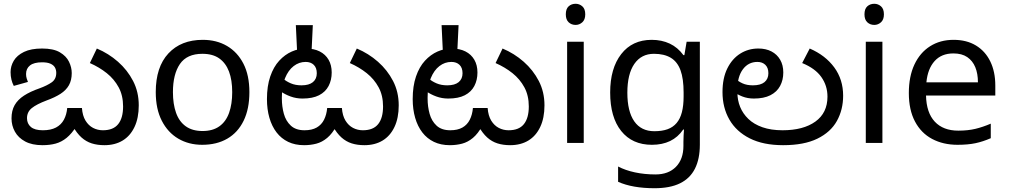

<svg xmlns="http://www.w3.org/2000/svg" viewBox="-20 -757 5343 1017"><path d="M533 12Q496 12 466 2.5Q436 -7 411.5 -29Q387 -51 365 -90H386Q360 -49 333 -27Q306 -5 275 3.5Q244 12 205 12Q150 12 113.5 -7.5Q77 -27 59 -59.5Q41 -92 41 -130Q41 -171 57.5 -200Q74 -229 107 -250.5Q140 -272 189 -289Q230 -304 254 -321Q278 -338 278 -371Q278 -387 271 -399.5Q264 -412 247.5 -419.5Q231 -427 203 -427Q160 -427 139 -410.5Q118 -394 118 -365Q118 -352 121.5 -341Q125 -330 128 -323L53 -302Q45 -317 40.5 -335.5Q36 -354 36 -375Q36 -407 53 -435.5Q70 -464 107 -482Q144 -500 203 -500Q263 -500 297 -480Q331 -460 345.5 -430Q360 -400 360 -370Q360 -332 345 -305.5Q330 -279 300.5 -260Q271 -241 227 -225Q174 -205 148.5 -184.5Q123 -164 123 -131Q123 -102 143.5 -84.5Q164 -67 207 -67Q249 -67 276.5 -81.5Q304 -96 318.5 -123Q333 -150 336 -185H414Q417 -144 433 -118Q449 -92 473 -79.5Q497 -67 525 -67Q580 -67 606 -99.5Q632 -132 632 -193Q632 -251 608.5 -294.5Q585 -338 545.5 -369.5Q506 -401 456 -423L493 -500Q555 -474 605 -430Q655 -386 685 -328Q715 -270 715 -199Q715 -132 692.5 -84.5Q670 -37 629.5 -12.5Q589 12 533 12Z M1301 -269Q1301 -180 1270.5 -117.5Q1240 -55 1184 -22.5Q1128 10 1051 10Q980 10 924.5 -22.5Q869 -55 837 -117.5Q805 -180 805 -269Q805 -402 872 -474Q939 -546 1054 -546Q1127 -546 1182.5 -513.5Q1238 -481 1269.5 -419.5Q1301 -358 1301 -269ZM896 -269Q896 -206 912.5 -159.5Q929 -113 964 -88Q999 -63 1053 -63Q1107 -63 1142 -88Q1177 -113 1193.5 -159.5Q1210 -206 1210 -269Q1210 -333 1193 -378Q1176 -423 1141.5 -447.5Q1107 -472 1052 -472Q970 -472 933 -418Q896 -364 896 -269Z M1910 12Q1873 12 1843 2.5Q1813 -7 1788.5 -29Q1764 -51 1742 -90L1763 -91Q1740 -49 1713 -26.5Q1686 -4 1655.5 4Q1625 12 1591 12Q1543 12 1506.5 -5.5Q1470 -23 1445 -55.5Q1420 -88 1407 -133Q1394 -178 1394 -232Q1394 -301 1411.5 -352Q1429 -403 1459 -435.5Q1489 -468 1525.5 -484Q1562 -500 1600 -500Q1643 -500 1673.5 -484.5Q1704 -469 1720.5 -440.5Q1737 -412 1737 -373Q1737 -333 1720.5 -301.5Q1704 -270 1670 -252.5Q1636 -235 1582 -235Q1549 -235 1519 -246Q1489 -257 1466.5 -273Q1444 -289 1431 -304L1455 -366Q1463 -355 1479.5 -340.5Q1496 -326 1520.5 -315.5Q1545 -305 1577 -305Q1617 -305 1637.5 -322Q1658 -339 1658 -369Q1658 -398 1642 -413.5Q1626 -429 1599 -429Q1564 -429 1535.5 -407Q1507 -385 1490 -343.5Q1473 -302 1473 -242V-234Q1473 -193 1483.5 -154.5Q1494 -116 1520.5 -91.5Q1547 -67 1593 -67Q1632 -67 1657.5 -81.5Q1683 -96 1696.5 -123Q1710 -150 1713 -185H1791Q1794 -144 1810 -118Q1826 -92 1850 -79.5Q1874 -67 1902 -67Q1957 -67 1983 -99.5Q2009 -132 2009 -193Q2009 -251 1985.5 -294.5Q1962 -338 1922.5 -369.5Q1883 -401 1833 -423L1870 -500Q1932 -474 1982 -430Q2032 -386 2062 -328Q2092 -270 2092 -199Q2092 -132 2069.5 -84.5Q2047 -37 2006.5 -12.5Q1966 12 1910 12ZM1637 -624 1630 -478H1554L1547 -624Z M2682 12Q2645 12 2615 2.5Q2585 -7 2560.5 -29Q2536 -51 2514 -90L2535 -91Q2512 -49 2485 -26.5Q2458 -4 2427.5 4Q2397 12 2363 12Q2315 12 2278.5 -5.5Q2242 -23 2217 -55.5Q2192 -88 2179 -133Q2166 -178 2166 -232Q2166 -301 2183.5 -352Q2201 -403 2231 -435.5Q2261 -468 2297.5 -484Q2334 -500 2372 -500Q2415 -500 2445.5 -484.5Q2476 -469 2492.5 -440.5Q2509 -412 2509 -373Q2509 -333 2492.5 -301.5Q2476 -270 2442 -252.5Q2408 -235 2354 -235Q2321 -235 2291 -246Q2261 -257 2238.5 -273Q2216 -289 2203 -304L2227 -366Q2235 -355 2251.5 -340.5Q2268 -326 2292.5 -315.5Q2317 -305 2349 -305Q2389 -305 2409.5 -322Q2430 -339 2430 -369Q2430 -398 2414 -413.5Q2398 -429 2371 -429Q2336 -429 2307.5 -407Q2279 -385 2262 -343.5Q2245 -302 2245 -242V-234Q2245 -193 2255.5 -154.5Q2266 -116 2292.5 -91.5Q2319 -67 2365 -67Q2404 -67 2429.5 -81.5Q2455 -96 2468.5 -123Q2482 -150 2485 -185H2563Q2566 -144 2582 -118Q2598 -92 2622 -79.5Q2646 -67 2674 -67Q2729 -67 2755 -99.5Q2781 -132 2781 -193Q2781 -251 2757.5 -294.5Q2734 -338 2694.5 -369.5Q2655 -401 2605 -423L2642 -500Q2704 -474 2754 -430Q2804 -386 2834 -328Q2864 -270 2864 -199Q2864 -132 2841.5 -84.5Q2819 -37 2778.5 -12.5Q2738 12 2682 12ZM2409 -624 2402 -478H2326L2319 -624Z M3072 -536V0H2984V-536ZM3029 -737Q3049 -737 3064.5 -723.5Q3080 -710 3080 -681Q3080 -653 3064.5 -639Q3049 -625 3029 -625Q3007 -625 2992 -639Q2977 -653 2977 -681Q2977 -710 2992 -723.5Q3007 -737 3029 -737Z M3432 -546Q3485 -546 3527.5 -526Q3570 -506 3600 -465H3605L3617 -536H3687V9Q3687 85 3661 136.5Q3635 188 3582 214Q3529 240 3447 240Q3389 240 3340.5 231.5Q3292 223 3254 206V125Q3292 145 3343 156Q3394 167 3452 167Q3521 167 3560.5 126.5Q3600 86 3600 16V-5Q3600 -17 3601 -39.5Q3602 -62 3603 -71H3599Q3571 -30 3529.5 -10Q3488 10 3433 10Q3329 10 3270.5 -63Q3212 -136 3212 -267Q3212 -395 3270.5 -470.5Q3329 -546 3432 -546ZM3444 -472Q3377 -472 3340 -418.5Q3303 -365 3303 -266Q3303 -167 3339.5 -114.5Q3376 -62 3446 -62Q3487 -62 3516 -72.5Q3545 -83 3564 -105.5Q3583 -128 3592 -163Q3601 -198 3601 -246V-267Q3601 -340 3584.5 -385Q3568 -430 3533 -451Q3498 -472 3444 -472Z M4128 12Q4023 12 3951.5 -24Q3880 -60 3843.5 -123.5Q3807 -187 3807 -269Q3807 -343 3832.5 -394.5Q3858 -446 3901 -473Q3944 -500 3997 -500Q4037 -500 4066.5 -484.5Q4096 -469 4112.5 -440.5Q4129 -412 4129 -373Q4129 -333 4112 -301.5Q4095 -270 4060.5 -252.5Q4026 -235 3973 -235Q3940 -235 3912 -246Q3884 -257 3863.5 -273Q3843 -289 3830 -304L3853 -366Q3861 -355 3875.5 -340.5Q3890 -326 3913 -315.5Q3936 -305 3968 -305Q4009 -305 4029.5 -322Q4050 -339 4050 -369Q4050 -398 4034 -413.5Q4018 -429 3992 -429Q3944 -429 3915 -390Q3886 -351 3886 -284V-266Q3886 -226 3900.5 -190.5Q3915 -155 3944 -127Q3973 -99 4018.5 -83Q4064 -67 4125 -67Q4235 -67 4299 -113Q4363 -159 4363 -245Q4363 -303 4330.5 -349Q4298 -395 4229 -423L4269 -500Q4352 -464 4399 -400Q4446 -336 4446 -250Q4446 -176 4413 -116.5Q4380 -57 4309.5 -22.5Q4239 12 4128 12Z M4654 -536V0H4566V-536ZM4611 -737Q4631 -737 4646.5 -723.5Q4662 -710 4662 -681Q4662 -653 4646.5 -639Q4631 -625 4611 -625Q4589 -625 4574 -639Q4559 -653 4559 -681Q4559 -710 4574 -723.5Q4589 -737 4611 -737Z M5031 -546Q5100 -546 5149.5 -516Q5199 -486 5225.5 -431.5Q5252 -377 5252 -304V-251H4885Q4887 -160 4931.5 -112.5Q4976 -65 5056 -65Q5107 -65 5146.5 -74.5Q5186 -84 5228 -102V-25Q5187 -7 5147 1.5Q5107 10 5052 10Q4976 10 4917.5 -21Q4859 -52 4826.5 -113.5Q4794 -175 4794 -264Q4794 -352 4823.5 -415Q4853 -478 4906.5 -512Q4960 -546 5031 -546ZM5030 -474Q4967 -474 4930.5 -433.5Q4894 -393 4887 -321H5160Q5160 -367 5146 -401Q5132 -435 5103.5 -454.5Q5075 -474 5030 -474Z"/></svg>

Font: telugu15
Style: Book
Weight: 400
Designer: Jelle Bosma - Monotype Design Team
Foundry: Monotype Imaging Inc.
Version: Version 2.003